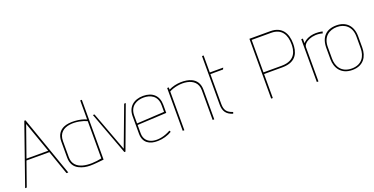

<svg xmlns="http://www.w3.org/2000/svg" viewBox="-25 -1399 4113 2111"><g transform="rotate(-20 2031.5 -343.5)"><path d="M391 -300H137L264 -660ZM517 0 271 -700H257L12 0H31L130 -281H398L496 0Z M911 -21C766 10 580 1 580 -156V-343C580 -534 819 -502 911 -457ZM911 -477C840 -511 712 -521 646 -490C596 -467 561 -422 561 -346V-157C561 -85 594 -41 639 -18C728 27 805 11 930 0V-700H911Z M1186 0 1372 -501H1353L1179 -37L1006 -501H987L1173 0Z M1734 -266 1412 -248V-340C1412 -453 1498 -491 1576 -491C1649 -491 1734 -459 1734 -343ZM1719 -52C1573 30 1412 5 1412 -132V-230L1753 -247V-342C1753 -447 1688 -510 1577 -510C1468 -510 1393 -449 1393 -339V-134C1393 -30 1464 15 1563 12C1620 11 1681 -6 1728 -35Z M2225 0V-346C2225 -422 2190 -466 2140 -489C2076 -519 1961 -519 1875 -475V-501H1856V0H1875V-454C1989 -514 2206 -516 2206 -347V0Z M2448 -5C2384 -26 2355 -56 2355 -132V-482H2503L2512 -501H2355V-700H2336V-132C2336 -54 2367 -9 2442 13Z M2910 0V-281H3124C3300 -281 3325 -398 3325 -486C3325 -610 3269 -700 3137 -700H2891V0ZM2910 -300V-680H3138C3260 -680 3306 -597 3306 -486C3306 -425 3295 -300 3122 -300Z M3444 0V-399C3444 -457 3554 -513 3669 -480L3675 -501C3622 -512 3516 -524 3444 -448V-501H3425V0Z M4005 -184C4005 -93 3959 -8 3839 -8C3714 -8 3670 -98 3670 -184V-320C3670 -441 3748 -493 3839 -493C3926 -493 4005 -441 4005 -320ZM4024 -316C4024 -437 3955 -512 3839 -512C3718 -512 3651 -442 3651 -316V-184C3651 -82 3708 10 3839 10C3971 10 4024 -82 4024 -184Z"/></g></svg>

Font: Advent Pro
Style: Thin
Weight: 100
Designer: Andreas Kalpakidis
Foundry: Andreas Kalpakidis
Version: Version 2.002 2007